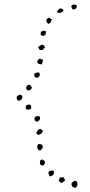

<svg xmlns="http://www.w3.org/2000/svg" viewBox="-20 -785 407 872"><path d="M326.2 -762.7Q330.1 -757.8 328.6 -754.4Q327.1 -751 326.2 -746.1Q316.4 -744.1 315.9 -742.7Q315.4 -741.2 311.5 -741.2Q301.8 -752.9 304.7 -759.8Q312.5 -763.7 313 -764.2Q313.5 -764.6 314.5 -764.6Q323.2 -762.7 326.2 -762.7ZM263.7 -731.4Q246.1 -720.7 238.3 -732.4Q246.1 -740.2 247.1 -742.2Q248 -744.1 251 -746.1Q259.8 -748 265.6 -742.2Q271.5 -736.3 263.7 -731.4ZM215.8 -698.2Q210.9 -687.5 211.4 -685.1Q211.9 -682.6 209 -682.6Q205.1 -678.7 202.1 -677.2Q199.2 -675.8 197.3 -677.7Q195.3 -680.7 193.4 -683.6Q191.4 -686.5 190.4 -691.4Q192.4 -699.2 195.3 -700.7Q198.2 -702.1 199.2 -704.1Q203.1 -703.1 206.5 -702.6Q210 -702.1 210.9 -698.2ZM188.5 -643.6Q188.5 -628.9 185.5 -627.4Q182.6 -626 180.7 -622.1Q172.9 -621.1 166 -625Q164.1 -629.9 165 -632.8Q166 -635.7 166 -640.6Q174.8 -644.5 177.2 -645.5Q179.7 -646.5 181.6 -644.5ZM184.6 -568.4Q176.8 -566.4 175.8 -558.6Q171.9 -558.6 168 -557.6Q164.1 -556.6 160.2 -558.6Q158.2 -560.5 156.7 -564.9Q155.3 -569.3 152.3 -571.3Q162.1 -578.1 168.5 -581.1Q174.8 -584 180.7 -577.1ZM173.8 -515.6Q175.8 -507.8 173.3 -503.9Q170.9 -500 170.9 -493.2Q168 -493.2 164.6 -493.2Q161.1 -493.2 158.2 -494.1Q154.3 -495.1 150.9 -499.5Q147.5 -503.9 149.4 -508.8Q155.3 -516.6 156.7 -516.6Q158.2 -516.6 160.2 -518.6Q163.1 -519.5 166.5 -517.1Q169.9 -514.6 173.8 -515.6ZM159.2 -454.1Q159.2 -451.2 160.2 -448.7Q161.1 -446.3 161.1 -443.4Q156.2 -434.6 152.3 -432.6Q147.5 -431.6 144 -432.6Q140.6 -433.6 137.7 -434.6Q137.7 -439.5 136.2 -442.4Q134.8 -445.3 135.7 -450.2Q149.4 -457 152.3 -456.1Q155.3 -455.1 159.2 -454.1ZM105.5 -374Q96.7 -383.8 98.6 -388.7Q102.5 -394.5 103.5 -396.5Q104.5 -398.4 106.4 -399.4Q110.4 -400.4 118.2 -398.4Q120.1 -393.6 123 -390.6Q126 -387.7 123 -382.8Q119.1 -376 112.3 -375ZM82 -344.7Q81.1 -336.9 77.1 -334Q73.2 -331.1 71.3 -328.1Q67.4 -328.1 64.9 -328.6Q62.5 -329.1 58.6 -330.1Q53.7 -341.8 56.6 -346.2Q59.6 -350.6 64.5 -352.5Q72.3 -356.4 76.7 -353Q81.1 -349.6 82 -344.7ZM120.1 -306.6Q124 -296.9 121.1 -292.5Q118.2 -288.1 114.3 -288.1Q109.4 -286.1 105.5 -287.1Q101.6 -288.1 97.7 -290Q98.6 -293.9 97.7 -296.4Q96.7 -298.8 96.7 -302.7Q99.6 -307.6 107.4 -309.6Q115.2 -311.5 120.1 -306.6ZM161.1 -254.9Q161.1 -251 161.6 -248.5Q162.1 -246.1 161.1 -243.2Q159.2 -239.3 156.2 -236.8Q153.3 -234.4 151.4 -232.4Q136.7 -232.4 136.7 -245.1Q136.7 -249 138.2 -251.5Q139.6 -253.9 141.6 -255.9Q143.6 -256.8 147.5 -257.3Q151.4 -257.8 153.3 -257.8ZM174.8 -191.4Q170.9 -180.7 168.9 -178.7Q153.3 -171.9 154.3 -171.9Q149.4 -172.9 144.5 -181.6Q151.4 -194.3 154.8 -196.8Q158.2 -199.2 165 -199.2Q170.9 -193.4 172.4 -193.4Q173.8 -193.4 174.8 -191.4ZM173.8 -126Q171.9 -123 173.3 -120.1Q174.8 -117.2 173.8 -113.3Q171.9 -110.4 169.4 -108.9Q167 -107.4 166 -102.5Q157.2 -99.6 151.4 -107.4Q151.4 -112.3 149.4 -114.7Q147.5 -117.2 149.4 -122.1Q151.4 -127.9 155.3 -131.8Q160.2 -129.9 165.5 -129.4Q170.9 -128.9 173.8 -126ZM163.1 -37.1Q160.2 -48.8 162.1 -51.8Q164.1 -54.7 162.1 -57.6Q173.8 -61.5 174.3 -60.5Q174.8 -59.6 176.8 -58.6Q186.5 -49.8 184.6 -44.9Q179.7 -33.2 172.9 -33.2ZM223.6 -8.8Q227.5 2 221.7 8.8Q215.8 15.6 205.1 15.6Q203.1 13.7 202.6 8.8Q202.1 3.9 199.2 2Q200.2 -1 201.2 -2.9Q202.1 -4.9 204.1 -7.8Q215.8 -11.7 218.3 -10.7Q220.7 -9.8 223.6 -8.8ZM268.6 19.5Q270.5 24.4 272.5 26.9Q274.4 29.3 275.4 34.2Q265.6 43 263.2 43.9Q260.7 44.9 259.8 46.9Q251 41 249.5 39.1Q248 37.1 247.1 35.2Q247.1 32.2 249 30.3Q251 28.3 250 24.4Q252.9 19.5 258.8 20.5Q264.6 21.5 268.6 19.5ZM329.1 40Q330.1 43 331.1 46.4Q332 49.8 332 52.7Q331.1 57.6 328.6 61Q326.2 64.5 325.2 67.4Q319.3 68.4 316.4 66.4Q313.5 64.5 308.6 63.5Q306.6 58.6 305.2 54.7Q303.7 50.8 305.7 45.9Q311.5 40 313.5 39.1Q315.4 38.1 317.4 36.1Q321.3 36.1 323.7 37.1Q326.2 38.1 329.1 40Z"/></svg>

Font: Codystar
Style: Light
Weight: 300
Version: Version 1.000